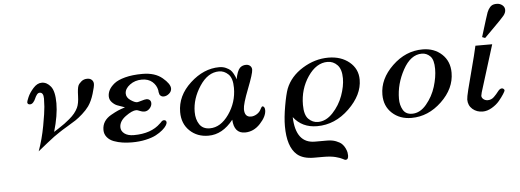

<svg xmlns="http://www.w3.org/2000/svg" viewBox="-57 -882 3525 1301"><g transform="rotate(-5 1705.5 -232.0)"><path d="M129.9 -327.1Q129.9 -333 141.8 -361.1Q153.8 -389.2 180.9 -419.7Q208 -450.2 238.8 -450.2Q273.9 -450.2 300 -417.5Q326.2 -384.8 326.2 -303Q326.2 -221.2 293.9 -110.8Q301.8 -115.7 327.4 -132.3Q353 -148.9 367.9 -159.9Q382.8 -170.9 403.3 -188Q423.8 -205.1 438.5 -223.1Q453.1 -241.2 461.9 -259.8Q475.1 -287.6 476.6 -339.4Q478 -391.1 485.8 -409.2Q491.7 -422.4 508.3 -436.3Q524.9 -450.2 548.8 -450.2Q567.9 -450.2 579.3 -439.2Q590.8 -428.2 590.8 -411.1Q590.8 -394 575.9 -345Q561 -295.9 538.1 -263.2Q520 -238.3 492.9 -214.1Q465.8 -189.9 444.8 -176Q423.8 -162.1 385 -139.2Q346.2 -116.2 330.1 -105Q297.9 -85 241.9 -40Q186 4.9 178.2 11.2Q207 -67.9 223.6 -158.4Q240.2 -249 242.7 -286.1Q245.1 -323.2 245.1 -341.8Q245.1 -383.8 219.2 -383.8Q208 -383.8 199.5 -372.3Q190.9 -360.8 185.5 -347.4Q180.2 -334 170.2 -322.5Q160.2 -311 147.9 -311Q129.9 -311 129.9 -327.1Z M627.9 -94.2Q627.9 -126.5 643.3 -150.6Q658.7 -174.8 688.7 -191.9Q718.8 -209 737.3 -217Q755.9 -225.1 786.6 -234.9Q751.5 -247.1 734.6 -253.4Q717.8 -259.8 700.7 -277.3Q683.6 -294.9 683.6 -318.8Q683.6 -340.8 694.6 -361.8Q705.6 -382.8 730.7 -403.3Q755.9 -423.8 805.7 -437Q855.5 -450.2 923.8 -450.2Q1008.8 -450.2 1058.8 -408.2Q1108.9 -366.2 1108.9 -335Q1108.9 -314.9 1091.3 -300Q1073.7 -285.2 1053.7 -285.2Q1042.5 -285.2 1035.6 -291Q1028.8 -296.9 1026.9 -301Q1024.9 -305.2 1022.5 -317.9L1021.5 -330.1Q1014.6 -365.2 987.5 -388.7Q960.4 -412.1 916.5 -412.1Q869.6 -412.1 834.7 -386Q799.8 -359.9 799.8 -327.1Q799.8 -300.3 827.6 -281.2Q855.5 -262.2 871.6 -262.2Q877.4 -262.2 901.6 -269.5Q925.8 -276.9 935.5 -276.9Q949.7 -276.9 958.3 -269Q966.8 -261.2 966.8 -247.1Q966.8 -228 951.2 -211.4Q935.5 -194.8 915.5 -194.8Q900.4 -194.8 884.5 -201.9Q868.7 -209 860.8 -209Q833 -209 788.3 -176.5Q743.7 -144 743.7 -103Q743.7 -77.1 766.6 -59.6Q789.6 -42 830.6 -42Q948.7 -42 1012.7 -105Q1015.6 -106.9 1019.8 -111.6Q1023.9 -116.2 1026.4 -118.7Q1028.8 -121.1 1032.7 -123Q1036.6 -125 1040.5 -125Q1058.6 -125 1058.6 -107.9Q1058.6 -100.1 1050.5 -87.2Q1042.5 -74.2 1023.7 -58.1Q1004.9 -42 977.8 -27.6Q950.7 -13.2 907.7 -3.7Q864.7 5.9 813.5 5.9Q780.3 5.9 750 1.5Q719.7 -2.9 691.2 -13.4Q662.6 -23.9 645.3 -45.2Q627.9 -66.4 627.9 -94.2Z M1156.2 -169.9Q1156.2 -280.8 1248.3 -365.5Q1340.3 -450.2 1446.3 -450.2Q1471.2 -450.2 1491.2 -441.2Q1511.2 -432.1 1521.2 -423.1Q1531.2 -414.1 1540.8 -396.5Q1550.3 -378.9 1551.3 -375Q1552.2 -371.1 1556.6 -357.9Q1567.9 -415 1586.4 -434.1Q1603.5 -450.2 1628.4 -450.2Q1645.5 -450.2 1656.5 -440.2Q1667.5 -430.2 1667.5 -414.1Q1667.5 -388.2 1627.9 -287.1Q1588.4 -186 1588.4 -151.9Q1588.4 -97.7 1632.3 -98.1Q1652.3 -98.1 1672.4 -110.6Q1692.4 -123 1701.7 -144Q1709.5 -160.2 1715.6 -160.2Q1721.7 -160.2 1726.6 -153.1Q1731.4 -146 1731.4 -132.8Q1731.4 -90.8 1686.5 -42.5Q1641.6 5.9 1582.5 5.9Q1508.3 5.9 1503.4 -87.9Q1429.2 6.3 1333.5 5.9Q1257.3 5.9 1206.8 -42.5Q1156.2 -90.8 1156.2 -169.9ZM1254.4 -162.1Q1254.4 -111.3 1277.3 -77.1Q1300.3 -43 1347.7 -43Q1420.9 -43 1477.3 -123Q1533.7 -203.1 1533.7 -301.8Q1533.7 -367.7 1505.6 -394.8Q1477.5 -421.9 1442.4 -421.9Q1366.2 -421.9 1310.3 -336.9Q1254.4 -252 1254.4 -162.1Z M1855 -13.2Q1855 -71.3 1868.7 -149.2Q1882.3 -227.1 1896 -264.2Q1928.2 -346.2 2012.2 -398.2Q2096.2 -450.2 2188 -450.2Q2273.9 -450.2 2330.6 -403.6Q2387.2 -356.9 2387.2 -283.2Q2387.2 -180.2 2291.3 -87.2Q2195.3 5.9 2073.2 5.9Q1971.2 5.9 1913.1 -69.8Q1918.9 109.4 2049.3 108.9H2130.4Q2165.5 108.9 2191.4 118.9Q2217.3 128.9 2230.7 141.8Q2244.1 154.8 2252.2 172.4Q2260.3 189.9 2262.2 200.9Q2264.2 211.9 2264.2 221.2Q2264.2 250 2245.1 250Q2239.3 250 2225.6 241.9Q2211.9 233.9 2179.4 225.3Q2147 216.8 2095.2 216.8H2033.2Q1958 216.8 1918 182.1Q1855 127 1855 -13.2ZM1989.3 -146Q1989.3 -77.1 2017.1 -49.6Q2044.9 -22 2081.1 -22Q2136.2 -22 2182.6 -71.5Q2229 -121.1 2252 -184.6Q2274.9 -248 2274.9 -301.8Q2274.9 -363.8 2247.1 -392.8Q2219.2 -421.9 2180.2 -421.9Q2104 -421.9 2046.6 -337.9Q1989.3 -253.9 1989.3 -146Z M2531.7 -168Q2531.7 -274.9 2622.8 -362.5Q2713.9 -450.2 2829.1 -450.2Q2908.2 -450.2 2960 -402.1Q3011.7 -354 3011.7 -275.9Q3011.7 -168 2920.4 -81.1Q2829.1 5.9 2714.8 5.9Q2635.7 5.9 2583.7 -42Q2531.7 -89.8 2531.7 -168ZM2641.1 -129.9Q2641.1 -86.9 2659.9 -54.4Q2678.7 -22 2721.7 -22Q2775.9 -22 2819.3 -74Q2862.8 -126 2882.8 -190.4Q2902.8 -254.9 2902.8 -311Q2902.8 -374 2878.4 -397.9Q2854 -421.9 2821.8 -421.9Q2745.6 -421.9 2693.4 -326.4Q2641.1 -231 2641.1 -129.9Z M3101.6 -85Q3101.6 -100.1 3114.5 -152.6Q3127.4 -205.1 3151.1 -293.5Q3174.8 -381.8 3188.5 -443.8H3302.7L3203.6 -125Q3198.7 -105 3198.7 -102.1Q3198.7 -88.9 3210.7 -78.9Q3222.7 -68.8 3240.7 -68.8Q3264.6 -68.8 3282.7 -86.4Q3300.8 -104 3314.2 -122.1Q3327.6 -140.1 3341.8 -140.1Q3347.7 -140.1 3353.3 -135.5Q3358.9 -130.9 3358.9 -125Q3358.9 -120.1 3346.2 -100.1Q3333.5 -80.1 3313.5 -56.2Q3293.5 -32.2 3262 -13.7Q3230.5 4.9 3199.7 4.9Q3158.7 4.9 3130.1 -20Q3101.6 -44.9 3101.6 -85ZM3238.8 -498Q3284.7 -647.9 3290.5 -662.1Q3308.6 -706.1 3337.4 -711.9Q3345.2 -713.9 3356.4 -713.9Q3378.4 -713.9 3394.5 -700.9Q3410.6 -688 3410.6 -668Q3410.6 -648.9 3395.3 -629.9Q3379.9 -610.8 3314.5 -545.9Q3280.3 -511.7 3258.8 -490.2Z"/></g></svg>

Font: CMU Serif
Style: BoldItalic
Weight: 700
Italic angle: -14.04°
Version: Version 0.7.0